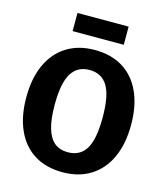

<svg xmlns="http://www.w3.org/2000/svg" viewBox="-130 -988 951 1103"><g transform="rotate(15 345.5 -437.0)"><path d="M345.4 -710Q442.6 -710 512.3 -667.3Q582 -624.6 619.4 -543.1Q656.8 -461.6 656.8 -347Q656.8 -234.4 619.4 -152.6Q582 -70.8 512 -27Q442 16.8 345.4 16.8Q248.2 16.8 178.5 -26Q108.8 -68.8 71.4 -150.6Q34 -232.4 34 -346.6Q34 -458.8 71.4 -540.7Q108.8 -622.6 179 -666.3Q249.2 -710 345.4 -710ZM345.4 -591.2Q274 -591.2 238.4 -533.7Q202.8 -476.2 202.8 -346.6Q202.8 -259.2 219.1 -205.5Q235.4 -151.8 266.8 -126.9Q298.2 -102 345.4 -102Q417.8 -102 452.9 -159.2Q488 -216.4 488 -347Q488 -476.6 452.8 -533.9Q417.6 -591.2 345.4 -591.2ZM497 -781.6H192.8V-889.6H497Z"/></g></svg>

Font: Firava
Style: Regular
Weight: 400
Designer: Carrois Corporate & Edenspiekermann AG
Foundry: Greg Finn Gibson
Version: Version 5.000